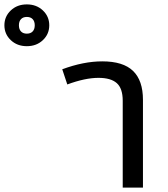

<svg xmlns="http://www.w3.org/2000/svg" viewBox="-286 -853 763 873"><path d="M364 -399V0H272V-395Q272 -451 245 -475Q218 -499 162 -499Q101 -499 20 -469L-3 -538Q94 -574 179 -574Q274 -574 319 -530.5Q364 -487 364 -399ZM-62 -738Q-62 -698 -91 -670.5Q-120 -643 -164 -643Q-208 -643 -237 -670.5Q-266 -698 -266 -738Q-266 -778 -237 -805.5Q-208 -833 -164 -833Q-120 -833 -91 -805.5Q-62 -778 -62 -738ZM-200 -738Q-200 -720 -190.5 -710Q-181 -700 -164 -700Q-147 -700 -137.5 -710Q-128 -720 -128 -738Q-128 -756 -137.5 -766Q-147 -776 -164 -776Q-181 -776 -190.5 -766Q-200 -756 -200 -738Z"/></svg>

Font: FiraGO
Style: Regular
Weight: 400
Designer: bBox Type
Foundry: bBox Type GmbH
Version: Version 1.001;April 20, 2020;FontCreator 12.0.0.2555 64-bit